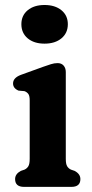

<svg xmlns="http://www.w3.org/2000/svg" viewBox="-20 -730 361 750"><path d="M154 -559.5Q113 -559.5 88.2 -580.2Q63.5 -601 63.5 -635.5Q63.5 -669.5 88.2 -690Q113 -710.5 154 -710.5Q195 -710.5 220 -690Q245 -669.5 245 -635.5Q245 -601 220 -580.2Q195 -559.5 154 -559.5ZM237 -448.5V-109.5Q237 -89.5 242.2 -80.8Q247.5 -72 257 -67.5L271.5 -62.5Q294 -50.5 294 -30.5Q294 0 259 0H74Q39 0 39 -30.5Q39 -50.5 61.5 -62.5L76 -67.5Q85.5 -72 90.8 -80.8Q96 -89.5 96 -109.5V-338Q96 -356 90.5 -363.2Q85 -370.5 75.5 -374L52.5 -376Q31 -385 31 -404Q31 -426 61.5 -437.5L147 -468.5Q165.5 -475 178.8 -479.2Q192 -483.5 205 -483.5Q220 -483.5 228.5 -473.8Q237 -464 237 -448.5Z"/></svg>

Font: Fraunces 9pt SuperSoft SemiBold
Style: Regular
Weight: 600
Version: Version 1.000;[0bf87f6ff]